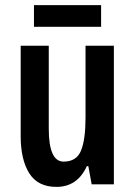

<svg xmlns="http://www.w3.org/2000/svg" viewBox="-20 -722 528 752"><path d="M426 -543V0H339L326 -71H320Q283 10 201 10Q128 10 94.5 -43.5Q61 -97 61 -189V-543H171V-218Q171 -89 229 -89Q280 -89 297.5 -132.5Q315 -176 315 -261V-543ZM376 -702V-617H113V-702Z"/></svg>

Font: Noto Sans Gurmukhi ExtraCondensed SemiBold
Style: Regular
Weight: 600
Width: 2
Designer: Jelle Bosma - Monotype Design Team
Foundry: Monotype Imaging Inc.
Version: Version 2.004; ttfautohint (v1.8.4.7-5d5b)